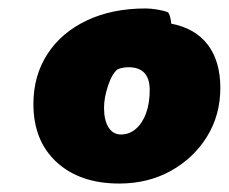

<svg xmlns="http://www.w3.org/2000/svg" viewBox="-20 -692 541 454"><path d="M262 -258Q169 -258 114 -308.5Q59 -359 59 -446Q59 -513 92 -564Q125 -615 185 -643.5Q245 -672 324 -672Q336 -672 351.5 -669.5Q367 -667 377 -663Q380 -660 382 -653Q384 -646 385 -636Q442 -625 471.5 -586Q501 -547 501 -484Q501 -420 469.5 -369Q438 -318 384 -288Q330 -258 262 -258ZM266 -374Q286 -374 301.5 -387.5Q317 -401 325.5 -424.5Q334 -448 334 -479Q334 -533 284 -533Q278 -533 271.5 -532Q265 -531 258 -528Q245 -518 235.5 -489.5Q226 -461 226 -437Q226 -408 236.5 -391Q247 -374 266 -374Z"/></svg>

Font: Lemonada
Style: Regular
Weight: 400
Designer: Mohamed Gaber (Arabic), Eduardo Tunni (Latin)
Foundry: Kief Type Foundry
Version: Version 4.005